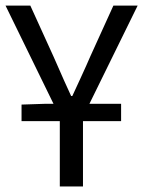

<svg xmlns="http://www.w3.org/2000/svg" viewBox="-21 -676 519 696"><path d="M195.8 0V-236.8H57.1V-296.9L145 -299.8H172.9L-1 -655.8H88.9L172.9 -471.2Q218.8 -366.2 236.8 -328.1H241.2Q246.1 -338.9 270.3 -391.1Q294.4 -443.4 306.2 -471.2L390.1 -655.8H478L303.2 -299.8H418V-236.8H279.8V0Z"/></svg>

Font: Source Sans Pro
Style: Regular
Weight: 400
Designer: Paul D. Hunt
Foundry: Adobe Systems Incorporated
Version: Version 3.006;hotconv 1.0.111;makeotfexe 2.5.65597